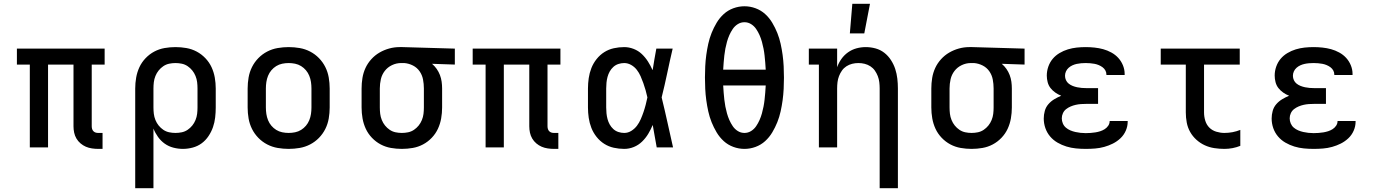

<svg xmlns="http://www.w3.org/2000/svg" viewBox="-20 -776 7240 1011"><path d="M520 8H497Q481 8 464 5.5Q447 3 432 -3.5Q417 -10 404 -21Q391 -32 382.5 -46.5Q374 -61 370.5 -77.5Q367 -94 367 -111V-436H233V0H137V-436H69V-520H531V-436H463V-111Q463 -104 465 -97Q467 -90 472 -85Q477 -80 483.5 -78Q490 -76 497 -76H520Z M692 215V-310Q692 -339 697 -367.5Q702 -396 714 -422Q726 -448 746.5 -469.5Q767 -491 792.5 -504.5Q818 -518 846.5 -523Q875 -528 904 -528Q933 -528 961.5 -523Q990 -518 1015.5 -504.5Q1041 -491 1061.5 -469.5Q1082 -448 1094 -422Q1106 -396 1111 -367.5Q1116 -339 1116 -310V-210Q1116 -184 1113 -157.5Q1110 -131 1101.5 -106.5Q1093 -82 1078 -59.5Q1063 -37 1042 -21.5Q1021 -6 995 1Q969 8 943 8Q918 8 893 1.5Q868 -5 847.5 -19.5Q827 -34 812 -55Q797 -76 788 -99V215ZM904 -76Q921 -76 937.5 -79.5Q954 -83 968 -92.5Q982 -102 992.5 -115Q1003 -128 1009.5 -144Q1016 -160 1018 -176.5Q1020 -193 1020 -210V-310Q1020 -327 1018 -343.5Q1016 -360 1009.5 -376Q1003 -392 992.5 -405Q982 -418 968 -427.5Q954 -437 937.5 -440.5Q921 -444 904 -444Q887 -444 870.5 -440.5Q854 -437 840 -427.5Q826 -418 815.5 -405Q805 -392 798.5 -376Q792 -360 790 -343.5Q788 -327 788 -310V-210Q788 -193 790 -176.5Q792 -160 798.5 -144Q805 -128 815.5 -115Q826 -102 840 -92.5Q854 -83 870.5 -79.5Q887 -76 904 -76Z M1500 8Q1471 8 1442 3Q1413 -2 1387 -15.5Q1361 -29 1340.5 -50Q1320 -71 1307 -97Q1294 -123 1289 -152Q1284 -181 1284 -210V-310Q1284 -339 1289 -368Q1294 -397 1307 -423Q1320 -449 1340.5 -470Q1361 -491 1387 -504.5Q1413 -518 1442 -523Q1471 -528 1500 -528Q1529 -528 1558 -523Q1587 -518 1613 -504.5Q1639 -491 1659.5 -470Q1680 -449 1693 -423Q1706 -397 1711 -368Q1716 -339 1716 -310V-210Q1716 -181 1711 -152Q1706 -123 1693 -97Q1680 -71 1659.5 -50Q1639 -29 1613 -15.5Q1587 -2 1558 3Q1529 8 1500 8ZM1500 -76Q1517 -76 1534 -79.5Q1551 -83 1565.5 -92Q1580 -101 1591 -114Q1602 -127 1608.5 -143Q1615 -159 1617.5 -176Q1620 -193 1620 -210V-310Q1620 -327 1617.5 -344Q1615 -361 1608.5 -377Q1602 -393 1591 -406Q1580 -419 1565.5 -428Q1551 -437 1534 -440.5Q1517 -444 1500 -444Q1483 -444 1466 -440.5Q1449 -437 1434.5 -428Q1420 -419 1409 -406Q1398 -393 1391.5 -377Q1385 -361 1382.5 -344Q1380 -327 1380 -310V-210Q1380 -193 1382.5 -176Q1385 -159 1391.5 -143Q1398 -127 1409 -114Q1420 -101 1434.5 -92Q1449 -83 1466 -79.5Q1483 -76 1500 -76Z M2096 8Q2067 8 2038.5 3Q2010 -2 1984.5 -15.5Q1959 -29 1938.5 -50.5Q1918 -72 1906 -98Q1894 -124 1889 -152.5Q1884 -181 1884 -210V-310Q1884 -338 1888.5 -365.5Q1893 -393 1904.5 -418Q1916 -443 1935 -464Q1954 -485 1978 -499Q2002 -513 2029 -520.5Q2056 -528 2084 -528H2100L2375 -520V-436L2255 -440Q2269 -428 2279.5 -413Q2290 -398 2296.5 -381Q2303 -364 2305.5 -346Q2308 -328 2308 -310V-210Q2308 -181 2303 -152.5Q2298 -124 2286 -98Q2274 -72 2253.5 -50.5Q2233 -29 2207.5 -15.5Q2182 -2 2153.5 3Q2125 8 2096 8ZM2096 -76Q2113 -76 2129.5 -79.5Q2146 -83 2160 -92.5Q2174 -102 2184.5 -115Q2195 -128 2201.5 -144Q2208 -160 2210 -176.5Q2212 -193 2212 -210V-310Q2212 -334 2207.5 -357.5Q2203 -381 2189.5 -400.5Q2176 -420 2154.5 -431Q2133 -442 2109 -444H2092Q2067 -444 2044 -433Q2021 -422 2006 -402.5Q1991 -383 1985.5 -359Q1980 -335 1980 -310V-210Q1980 -193 1982 -176.5Q1984 -160 1990.5 -144Q1997 -128 2007.5 -115Q2018 -102 2032 -92.5Q2046 -83 2062.5 -79.5Q2079 -76 2096 -76Z M2920 8H2897Q2881 8 2864 5.5Q2847 3 2832 -3.5Q2817 -10 2804 -21Q2791 -32 2782.5 -46.5Q2774 -61 2770.5 -77.5Q2767 -94 2767 -111V-436H2633V0H2537V-436H2469V-520H2931V-436H2863V-111Q2863 -104 2865 -97Q2867 -90 2872 -85Q2877 -80 2883.5 -78Q2890 -76 2897 -76H2920Z M3267 8Q3239 8 3212 2Q3185 -4 3162 -18.5Q3139 -33 3121.5 -55Q3104 -77 3094 -102.5Q3084 -128 3080 -155.5Q3076 -183 3076 -210V-310Q3076 -337 3080 -364.5Q3084 -392 3094 -417.5Q3104 -443 3121.5 -465Q3139 -487 3162 -501.5Q3185 -516 3212 -522Q3239 -528 3267 -528Q3292 -528 3316.5 -518.5Q3341 -509 3359.5 -491.5Q3378 -474 3392 -452Q3406 -430 3416 -407V-408L3417 -409Q3421 -437 3426 -464.5Q3431 -492 3436 -520H3522Q3507 -456 3493.5 -391.5Q3480 -327 3464 -263Q3480 -198 3494.5 -132Q3509 -66 3524 0H3438Q3433 -29 3427.5 -58.5Q3422 -88 3417 -118Q3407 -94 3393.5 -71.5Q3380 -49 3361 -30.5Q3342 -12 3317.5 -2Q3293 8 3267 8ZM3267 -76Q3287 -76 3304.5 -87Q3322 -98 3334 -114Q3346 -130 3354 -148.5Q3362 -167 3368.5 -186Q3375 -205 3380 -224.5Q3385 -244 3389 -263Q3385 -282 3379.5 -301Q3374 -320 3367.5 -338.5Q3361 -357 3353 -375Q3345 -393 3333 -408.5Q3321 -424 3303.5 -434Q3286 -444 3267 -444Q3251 -444 3236 -439Q3221 -434 3209.5 -423.5Q3198 -413 3190.5 -399.5Q3183 -386 3179 -371Q3175 -356 3173.5 -340.5Q3172 -325 3172 -310V-210Q3172 -195 3173.5 -179.5Q3175 -164 3179 -149Q3183 -134 3190.5 -120.5Q3198 -107 3209.5 -96.5Q3221 -86 3236 -81Q3251 -76 3267 -76Z M3900 8Q3870 8 3841.5 -2.5Q3813 -13 3791 -33Q3769 -53 3753.5 -79Q3738 -105 3727 -132.5Q3716 -160 3709.5 -189.5Q3703 -219 3699 -248.5Q3695 -278 3693.5 -308Q3692 -338 3692 -368Q3692 -397 3693.5 -427Q3695 -457 3699 -486.5Q3703 -516 3709.5 -545.5Q3716 -575 3727 -602.5Q3738 -630 3753.5 -656Q3769 -682 3791 -702Q3813 -722 3841.5 -732.5Q3870 -743 3900 -743Q3930 -743 3958.5 -732.5Q3987 -722 4009 -702Q4031 -682 4046.5 -656Q4062 -630 4073 -602.5Q4084 -575 4090.5 -545.5Q4097 -516 4101 -486.5Q4105 -457 4106.5 -427Q4108 -397 4108 -367Q4108 -338 4106.5 -308Q4105 -278 4101 -248.5Q4097 -219 4090.5 -189.5Q4084 -160 4073 -132.5Q4062 -105 4046.5 -79Q4031 -53 4009 -33Q3987 -13 3958.5 -2.5Q3930 8 3900 8ZM4012 -409Q4011 -428 4009.5 -446.5Q4008 -465 4006 -483.5Q4004 -502 4000.5 -520Q3997 -538 3992 -556Q3987 -574 3979.5 -591Q3972 -608 3961.5 -623.5Q3951 -639 3935 -649Q3919 -659 3900 -659Q3881 -659 3865 -649Q3849 -639 3838.5 -623.5Q3828 -608 3820.5 -591Q3813 -574 3808 -556Q3803 -538 3799.5 -520Q3796 -502 3794 -483.5Q3792 -465 3790.5 -446.5Q3789 -428 3788 -409ZM3900 -76Q3919 -76 3935 -86Q3951 -96 3961.5 -111.5Q3972 -127 3979.5 -144Q3987 -161 3992 -179Q3997 -197 4000.5 -215Q4004 -233 4006 -251.5Q4008 -270 4009.5 -288.5Q4011 -307 4012 -326H3788Q3789 -307 3790.5 -288.5Q3792 -270 3794 -251.5Q3796 -233 3799.5 -215Q3803 -197 3808 -179Q3813 -161 3820.5 -144Q3828 -127 3838.5 -111.5Q3849 -96 3865 -86Q3881 -76 3900 -76Z M4612 215V-310Q4612 -327 4610 -343.5Q4608 -360 4602 -375.5Q4596 -391 4586.5 -404.5Q4577 -418 4563 -427Q4549 -436 4533 -440Q4517 -444 4500 -444Q4483 -444 4467 -440Q4451 -436 4437 -427Q4423 -418 4413.5 -404.5Q4404 -391 4398 -375.5Q4392 -360 4390 -343.5Q4388 -327 4388 -310V0H4292V-436H4239V-520H4388V-422Q4396 -445 4410.5 -465.5Q4425 -486 4445.5 -500.5Q4466 -515 4490 -521.5Q4514 -528 4539 -528Q4565 -528 4590.5 -521Q4616 -514 4636.5 -498Q4657 -482 4671.5 -459.5Q4686 -437 4694 -412.5Q4702 -388 4705 -362Q4708 -336 4708 -310V215ZM4455 -600 4468 -756H4561L4531 -600Z M5096 8Q5067 8 5038.5 3Q5010 -2 4984.5 -15.5Q4959 -29 4938.5 -50.5Q4918 -72 4906 -98Q4894 -124 4889 -152.5Q4884 -181 4884 -210V-310Q4884 -338 4888.5 -365.5Q4893 -393 4904.5 -418Q4916 -443 4935 -464Q4954 -485 4978 -499Q5002 -513 5029 -520.5Q5056 -528 5084 -528H5100L5375 -520V-436L5255 -440Q5269 -428 5279.5 -413Q5290 -398 5296.5 -381Q5303 -364 5305.5 -346Q5308 -328 5308 -310V-210Q5308 -181 5303 -152.5Q5298 -124 5286 -98Q5274 -72 5253.5 -50.5Q5233 -29 5207.5 -15.5Q5182 -2 5153.5 3Q5125 8 5096 8ZM5096 -76Q5113 -76 5129.5 -79.5Q5146 -83 5160 -92.5Q5174 -102 5184.5 -115Q5195 -128 5201.5 -144Q5208 -160 5210 -176.5Q5212 -193 5212 -210V-310Q5212 -334 5207.5 -357.5Q5203 -381 5189.5 -400.5Q5176 -420 5154.5 -431Q5133 -442 5109 -444H5092Q5067 -444 5044 -433Q5021 -422 5006 -402.5Q4991 -383 4985.5 -359Q4980 -335 4980 -310V-210Q4980 -193 4982 -176.5Q4984 -160 4990.5 -144Q4997 -128 5007.5 -115Q5018 -102 5032 -92.5Q5046 -83 5062.5 -79.5Q5079 -76 5096 -76Z M5697 8Q5671 8 5645.5 5.5Q5620 3 5595.5 -4.5Q5571 -12 5548.5 -25Q5526 -38 5509.5 -57.5Q5493 -77 5484.5 -101.5Q5476 -126 5476 -152Q5476 -172 5481.5 -192Q5487 -212 5500.5 -227.5Q5514 -243 5531.5 -253.5Q5549 -264 5568 -272Q5552 -278 5537 -288.5Q5522 -299 5511.5 -312.5Q5501 -326 5496.5 -343.5Q5492 -361 5492 -378Q5492 -402 5500 -425Q5508 -448 5523 -466Q5538 -484 5559 -496.5Q5580 -509 5603 -516Q5626 -523 5649.5 -525.5Q5673 -528 5697 -528Q5720 -528 5743.5 -525.5Q5767 -523 5789 -517Q5811 -511 5832 -499.5Q5853 -488 5868.5 -471Q5884 -454 5893 -432Q5902 -410 5902 -387V-381H5806V-383Q5806 -395 5800.5 -405Q5795 -415 5785.5 -422Q5776 -429 5765 -433.5Q5754 -438 5743 -440Q5732 -442 5720.5 -443Q5709 -444 5697 -444Q5685 -444 5673 -443Q5661 -442 5649.5 -439.5Q5638 -437 5627 -432Q5616 -427 5607 -419Q5598 -411 5593 -400Q5588 -389 5588 -377Q5588 -365 5593 -354Q5598 -343 5607.5 -335.5Q5617 -328 5628.5 -323.5Q5640 -319 5652 -316.5Q5664 -314 5676 -313Q5688 -312 5700 -312H5762V-229H5700Q5686 -229 5672 -228Q5658 -227 5644.5 -224Q5631 -221 5618 -215.5Q5605 -210 5594 -201.5Q5583 -193 5577 -180Q5571 -167 5571 -153Q5571 -139 5576.5 -126Q5582 -113 5592.5 -104Q5603 -95 5616 -89.5Q5629 -84 5642.5 -81Q5656 -78 5669.5 -76.5Q5683 -75 5697 -75Q5710 -75 5723 -76Q5736 -77 5748.5 -79Q5761 -81 5773.5 -85Q5786 -89 5797 -96Q5808 -103 5815.5 -114Q5823 -125 5823 -138V-139H5918V-135Q5918 -111 5908 -88Q5898 -65 5880 -48Q5862 -31 5840 -20Q5818 -9 5794.5 -2.5Q5771 4 5746.5 6Q5722 8 5697 8Z M6427 8Q6401 8 6374.5 4Q6348 0 6324 -11Q6300 -22 6280 -40Q6260 -58 6247 -81Q6234 -104 6229 -130.5Q6224 -157 6224 -184V-436H6092V-520H6508V-436H6320V-184Q6320 -162 6326.5 -140.5Q6333 -119 6348 -104Q6363 -89 6384.5 -82.5Q6406 -76 6427 -76Q6449 -76 6470 -80Q6491 -84 6511 -92V-8Q6491 0 6470 4Q6449 8 6427 8Z M6897 8Q6871 8 6845.5 5.5Q6820 3 6795.5 -4.5Q6771 -12 6748.5 -25Q6726 -38 6709.5 -57.5Q6693 -77 6684.5 -101.5Q6676 -126 6676 -152Q6676 -172 6681.5 -192Q6687 -212 6700.5 -227.5Q6714 -243 6731.5 -253.5Q6749 -264 6768 -272Q6752 -278 6737 -288.5Q6722 -299 6711.5 -312.5Q6701 -326 6696.5 -343.5Q6692 -361 6692 -378Q6692 -402 6700 -425Q6708 -448 6723 -466Q6738 -484 6759 -496.5Q6780 -509 6803 -516Q6826 -523 6849.5 -525.5Q6873 -528 6897 -528Q6920 -528 6943.5 -525.5Q6967 -523 6989 -517Q7011 -511 7032 -499.5Q7053 -488 7068.5 -471Q7084 -454 7093 -432Q7102 -410 7102 -387V-381H7006V-383Q7006 -395 7000.5 -405Q6995 -415 6985.5 -422Q6976 -429 6965 -433.5Q6954 -438 6943 -440Q6932 -442 6920.5 -443Q6909 -444 6897 -444Q6885 -444 6873 -443Q6861 -442 6849.5 -439.5Q6838 -437 6827 -432Q6816 -427 6807 -419Q6798 -411 6793 -400Q6788 -389 6788 -377Q6788 -365 6793 -354Q6798 -343 6807.5 -335.5Q6817 -328 6828.5 -323.5Q6840 -319 6852 -316.5Q6864 -314 6876 -313Q6888 -312 6900 -312H6962V-229H6900Q6886 -229 6872 -228Q6858 -227 6844.5 -224Q6831 -221 6818 -215.5Q6805 -210 6794 -201.5Q6783 -193 6777 -180Q6771 -167 6771 -153Q6771 -139 6776.5 -126Q6782 -113 6792.5 -104Q6803 -95 6816 -89.5Q6829 -84 6842.5 -81Q6856 -78 6869.5 -76.5Q6883 -75 6897 -75Q6910 -75 6923 -76Q6936 -77 6948.5 -79Q6961 -81 6973.5 -85Q6986 -89 6997 -96Q7008 -103 7015.5 -114Q7023 -125 7023 -138V-139H7118V-135Q7118 -111 7108 -88Q7098 -65 7080 -48Q7062 -31 7040 -20Q7018 -9 6994.5 -2.5Q6971 4 6946.5 6Q6922 8 6897 8Z"/></svg>

Font: Iosevka HT Medium Extended
Style: Regular
Weight: 500
Width: 7
Monospace: yes
Designer: Belleve Invis
Foundry: Belleve Invis
Version: Version 32.3.0; ttfautohint (v1.8.4)